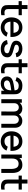

<svg xmlns="http://www.w3.org/2000/svg" viewBox="2136 -2866 745 5056"><g transform="rotate(90 2508.0 -337.5)"><path d="M218.5 -456V-217.5V-189Q218.5 -163.5 220.5 -147.8Q222.5 -132 229.5 -120.5Q241.5 -100.5 263.2 -91.8Q285 -83 316.5 -83Q343.5 -83 379 -88.5V0Q332.5 9 293.5 9Q237.5 9 195.8 -9Q154 -27 133.5 -65.5Q121 -89 117.2 -113.8Q113.5 -138.5 113.5 -174V-212.5V-456H10V-540H113.5V-690H218.5V-540H379V-456Z M549.5 -240.5Q556 -165 595 -124.2Q634 -83.5 702 -83.5Q750.5 -83.5 786.5 -105.5Q822.5 -127.5 842.5 -169.5L945 -137Q914 -65.5 850 -25.2Q786 15 707 15Q627 15 566 -20.2Q505 -55.5 471.2 -119.2Q437.5 -183 437.5 -265.5Q437.5 -353 470.5 -418.5Q503.5 -484 563.5 -519.5Q623.5 -555 702 -555Q779.5 -555 836 -520.5Q892.5 -486 922.8 -421.8Q953 -357.5 953 -270Q953 -260.5 952 -240.5ZM552 -322H845Q836.5 -393.5 802.2 -428Q768 -462.5 706 -462.5Q639.5 -462.5 600.8 -426.8Q562 -391 552 -322Z M1034 -151.5 1141 -168Q1151 -125.5 1187.2 -101.5Q1223.5 -77.5 1277.5 -77.5Q1326.5 -77.5 1354.2 -97.5Q1382 -117.5 1382 -152.5Q1382 -174 1372 -186.2Q1362 -198.5 1332.8 -209.5Q1303.5 -220.5 1237 -238.5Q1166 -257 1126.2 -277.5Q1086.5 -298 1069 -325.2Q1051.5 -352.5 1051.5 -393Q1051.5 -441.5 1077.5 -478.2Q1103.5 -515 1151 -535Q1198.5 -555 1261.5 -555Q1323 -555 1372 -535.5Q1421 -516 1450.8 -480Q1480.5 -444 1486.5 -396.5L1379.5 -377Q1373.5 -417 1340.2 -440Q1307 -463 1254 -463Q1210 -463 1183 -445.2Q1156 -427.5 1156 -398.5Q1156 -380 1167.5 -368Q1179 -356 1210.5 -344.5Q1242 -333 1307 -316.5Q1376 -299 1415.2 -277.8Q1454.5 -256.5 1472 -227.8Q1489.5 -199 1489.5 -156.5Q1489.5 -103.5 1463.2 -65Q1437 -26.5 1387.8 -6Q1338.5 14.5 1270.5 14.5Q1172 14.5 1110 -29Q1048 -72.5 1034 -151.5Z M1748.5 -456V-217.5V-189Q1748.5 -163.5 1750.5 -147.8Q1752.5 -132 1759.5 -120.5Q1771.5 -100.5 1793.2 -91.8Q1815 -83 1846.5 -83Q1873.5 -83 1909 -88.5V0Q1862.5 9 1823.5 9Q1767.5 9 1725.8 -9Q1684 -27 1663.5 -65.5Q1651 -89 1647.2 -113.8Q1643.5 -138.5 1643.5 -174V-212.5V-456H1540V-540H1643.5V-690H1748.5V-540H1909V-456Z M2462 -332.5V0H2369.5V-78.5Q2336 -31 2288.2 -8Q2240.5 15 2175 15Q2117 15 2076 -6.8Q2035 -28.5 2013.8 -65.2Q1992.5 -102 1992.5 -147Q1992.5 -266.5 2120 -307Q2158.5 -318.5 2207.2 -326.8Q2256 -335 2342.5 -347L2359 -349Q2356.5 -406 2328 -432.2Q2299.5 -458.5 2237 -458.5Q2191.5 -458.5 2157 -437.5Q2122.5 -416.5 2109.5 -373.5L2012 -403.5Q2032 -475 2089.2 -515Q2146.5 -555 2238 -555Q2312.5 -555 2365.5 -529.5Q2418.5 -504 2443 -452Q2454.5 -427.5 2458.2 -399.8Q2462 -372 2462 -332.5ZM2347 -177.5Q2357 -206.5 2358 -262L2345 -260Q2272 -249.5 2235.8 -243Q2199.5 -236.5 2170.5 -228Q2135.5 -216 2115.8 -197Q2096 -178 2096 -148Q2096 -114.5 2120.8 -92.5Q2145.5 -70.5 2193.5 -70.5Q2236 -70.5 2268.5 -85.8Q2301 -101 2320.8 -125.5Q2340.5 -150 2347 -177.5Z M3344 -361.5 3343.5 0H3239L3239.5 -336.5Q3239.5 -374.5 3226 -402.5Q3212.5 -430.5 3187.8 -445.5Q3163 -460.5 3130.5 -460.5Q3100 -460.5 3075 -446.5Q3050 -432.5 3035.2 -404.8Q3020.5 -377 3020.5 -337.5L3020 0H2915.5L2916 -334.5Q2916 -373 2902.5 -401.5Q2889 -430 2864.2 -445.2Q2839.5 -460.5 2806.5 -460.5Q2774 -460.5 2749 -445Q2724 -429.5 2710.2 -401.8Q2696.5 -374 2696.5 -337.5V0H2591.5V-540H2684.5V-482Q2711 -515.5 2751.2 -534.5Q2791.5 -553.5 2839.5 -553.5Q2894.5 -553.5 2934.5 -530.5Q2974.5 -507.5 2996.5 -466Q3021.5 -507 3064.8 -530.2Q3108 -553.5 3160.5 -553.5Q3217.5 -553.5 3259 -529.8Q3300.5 -506 3322.2 -462.8Q3344 -419.5 3344 -361.5Z M3549.5 -240.5Q3556 -165 3595 -124.2Q3634 -83.5 3702 -83.5Q3750.5 -83.5 3786.5 -105.5Q3822.5 -127.5 3842.5 -169.5L3945 -137Q3914 -65.5 3850 -25.2Q3786 15 3707 15Q3627 15 3566 -20.2Q3505 -55.5 3471.2 -119.2Q3437.5 -183 3437.5 -265.5Q3437.5 -353 3470.5 -418.5Q3503.5 -484 3563.5 -519.5Q3623.5 -555 3702 -555Q3779.5 -555 3836 -520.5Q3892.5 -486 3922.8 -421.8Q3953 -357.5 3953 -270Q3953 -260.5 3952 -240.5ZM3552 -322H3845Q3836.5 -393.5 3802.2 -428Q3768 -462.5 3706 -462.5Q3639.5 -462.5 3600.8 -426.8Q3562 -391 3552 -322Z M4534 -300V0H4428V-265.5Q4428 -345 4398.5 -400.2Q4369 -455.5 4291.5 -455.5Q4230 -455.5 4192.2 -413.5Q4154.5 -371.5 4154.5 -281V0H4048.5V-540H4142V-475.5Q4172.5 -513.5 4217.5 -534Q4262.5 -554.5 4320.5 -554.5Q4405.5 -554.5 4453.2 -511.8Q4501 -469 4517.5 -412Q4534 -355 4534 -300Z M4812.5 -456V-217.5V-189Q4812.5 -163.5 4814.5 -147.8Q4816.5 -132 4823.5 -120.5Q4835.5 -100.5 4857.2 -91.8Q4879 -83 4910.5 -83Q4937.5 -83 4973 -88.5V0Q4926.5 9 4887.5 9Q4831.5 9 4789.8 -9Q4748 -27 4727.5 -65.5Q4715 -89 4711.2 -113.8Q4707.5 -138.5 4707.5 -174V-212.5V-456H4604V-540H4707.5V-690H4812.5V-540H4973V-456Z"/></g></svg>

Font: Hauora SemiBold
Style: Regular
Weight: 600
Designer: Wayne Shih
Foundry: WCYS
Version: Version 1.001